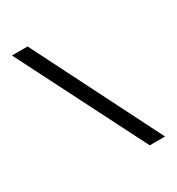

<svg xmlns="http://www.w3.org/2000/svg" viewBox="-163 -734 813 882"><g transform="rotate(-30 243.5 -293.0)"><path d="M374 44 32 -630H115L455 44Z"/></g></svg>

Font: Smooch Sans ExtraBold
Style: Regular
Weight: 800
Designer: Robert E. Leuschke
Foundry: Robert E. Leuschke
Version: Version 1.010